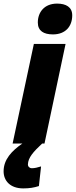

<svg xmlns="http://www.w3.org/2000/svg" viewBox="-71 -797 421 1066"><path d="M223 -606C292 -606 330 -650 330 -712C330 -758 295 -777 246 -777C175 -777 139 -729 139 -672C139 -625 172 -606 223 -606ZM-51 154C-51 207 -14 249 58 249C92 249 117 245 145 236L157 127C138 133 121 137 106 137C93 137 84 128 84 116C85 78 114 46 163 0H176L293 -553H117L-1 0H53C-5 40 -51 88 -51 154Z"/></svg>

Font: Noto Sans UI SemiCondensed Black
Style: Italic
Weight: 900
Width: 4
Italic angle: -372°
Designer: Monotype Design Team
Foundry: Monotype Imaging Inc.
Version: Version 1.901